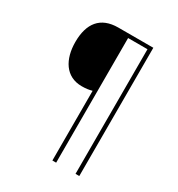

<svg xmlns="http://www.w3.org/2000/svg" viewBox="-205 -892 1065 1150"><g transform="rotate(30 327.5 -316.5)"><path d="M517 127V-760H275C152 -760 95 -685 95 -557C95 -438 149 -346 260 -346C289 -346 309 -349 331 -355V127H357V-735H491V127Z"/></g></svg>

Font: Noto Sans Meetei Mayek Thin
Style: Regular
Weight: 100
Designer: Monotype Design Team and Neelakash Kshetrimayum
Foundry: Monotype Imaging Inc.
Version: Version 2.002